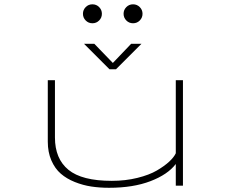

<svg xmlns="http://www.w3.org/2000/svg" viewBox="-20 -882 1090 912"><path d="M451 -784.8Q438 -771.5 419 -771.5Q400 -771.5 387 -784.8Q374 -798 374 -816.5Q374 -835 387 -848.2Q400 -861.5 419 -861.5Q438 -861.5 451 -848.2Q464 -835 464 -816.5Q464 -798 451 -784.8ZM644 -784.8Q631 -771.5 612 -771.5Q593 -771.5 580 -784.8Q567 -798 567 -816.5Q567 -835 580 -848.2Q593 -861.5 612 -861.5Q631 -861.5 644 -848.2Q657 -835 657 -816.5Q657 -798 644 -784.8ZM652 -674 531 -553H500L379 -674H428L516 -583L603 -674ZM498 10Q453.5 10 413.8 4Q374 -2 335.2 -17.5Q296.5 -33 268.8 -57Q241 -81 224 -120Q207 -159 207 -209V-501H241V-229Q241 -128 305 -75.5Q369 -23 511 -23Q576 -23 632.5 -37Q689 -51 725.2 -72.2Q761.5 -93.5 784 -114.5Q806.5 -135.5 815 -154V-501H849V0H815V-103Q777 -53 694.8 -21.5Q612.5 10 498 10Z"/></svg>

Font: League Mono Extended Thin
Style: Regular
Weight: 100
Width: 9
Designer: Tyler Finck
Foundry: The League of Moveable Type / Tyler Finck
Version: Version 2.210